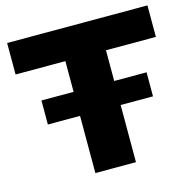

<svg xmlns="http://www.w3.org/2000/svg" viewBox="-108 -848 961 957"><g transform="rotate(-15 373.0 -370.0)"><path d="M735 -577.5H477.5V-419H644.5V-295H477.5V0H268V-295H102V-419H268V-577.5H11V-740H735Z"/></g></svg>

Font: Encode Sans Expanded ExtraBold
Style: Regular
Weight: 800
Width: 7
Designer: Multiple Designers
Foundry: Impallari Type
Version: Version 2.000